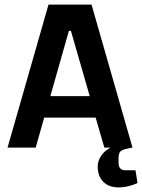

<svg xmlns="http://www.w3.org/2000/svg" viewBox="-20 -645 621 839"><path d="M581 155Q538 174 499 174Q456 174 431.5 149.5Q407 125 407 83Q407 58 421.5 36.5Q436 15 462 0H436L398 -131H173L136 0H13L192 -625H380L559 0H557L539 4Q513 9 505.5 17.5Q498 26 498 48V65Q498 99 527 99H572ZM372 -225 290 -510H281L200 -225Z"/></svg>

Font: Changa Medium
Style: Regular
Weight: 500
Designer: Eduardo Rodriguez Tunni
Foundry: Eduardo Rodriguez Tunni
Version: Version 2.002; ttfautohint (v1.5) -l 8 -r 50 -G 150 -x 14 -H